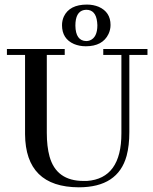

<svg xmlns="http://www.w3.org/2000/svg" viewBox="-20 -797 660 827"><path d="M9.8 -560.5H87.9V-218.8Q89.8 8.8 319.3 9.8Q488.3 9.8 525.4 -126Q537.1 -169.9 537.1 -228.5V-560.5H615.2V-585.9H424.8V-560.5H502.9V-222.7Q502.9 -28.3 354.5 -17.6Q346.7 -17.6 339.8 -17.6Q222.7 -17.6 193.4 -123Q181.6 -166 181.6 -224.6V-560.5H258.8V-585.9H9.8ZM304.7 -686.5Q304.7 -746.1 341.8 -753.9Q346.7 -754.9 351.6 -754.9Q392.6 -754.9 398.4 -702.1Q399.4 -695.3 399.4 -688.5Q399.4 -635.7 367.2 -623Q359.4 -620.1 351.6 -620.1Q305.7 -621.1 304.7 -686.5ZM354.5 -777.3Q279.3 -777.3 254.9 -725.6Q247.1 -708 247.1 -688.5Q247.1 -629.9 298.8 -607.4Q322.3 -597.7 349.6 -597.7Q421.9 -597.7 447.3 -650.4Q456.1 -668.9 456.1 -689.5Q456.1 -745.1 405.3 -767.6Q381.8 -777.3 354.5 -777.3Z"/></svg>

Font: Abhaya Libre Medium
Style: Regular
Weight: 500
Designer: Pushpananda Ekanayake, Sol Matas, Pathum Egodawatta
Foundry: Mooniak
Version: Version 1.050 ; ttfautohint (v1.6)